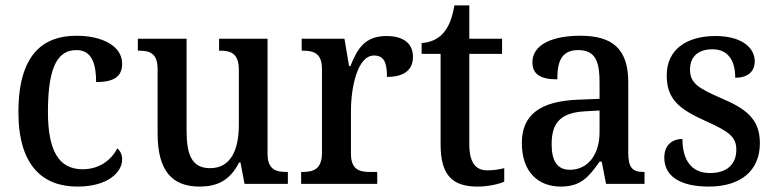

<svg xmlns="http://www.w3.org/2000/svg" viewBox="-20 -679 2863 709"><path d="M266 10C381 10 431 -45 431 -90C431 -109 424 -122 413 -131C391 -88 347 -54 285 -54C195 -54 157 -126 157 -266C157 -443 198 -494 263 -494C320 -494 335 -441 335 -376C405 -376 431 -399 431 -444C431 -509 358 -547 262 -547C141 -547 48 -480 48 -265C48 -67 138 10 266 10Z M717 10C779 10 828 -10 863 -79H868L883 0H1043V-44H1039C1000 -44 968 -52 968 -111V-536H789V-492H792C831 -492 862 -483 862 -421V-218C862 -122 830 -58 756 -58C688 -58 669 -108 669 -196V-536H489V-492H492C534 -492 562 -482 562 -423V-186C562 -50 614 10 717 10Z M1092 0H1373V-44H1347C1308 -44 1276 -52 1276 -111V-271C1276 -353 1299 -474 1361 -474C1397 -474 1409 -450 1409 -395C1475 -395 1505 -423 1505 -469C1505 -516 1473 -546 1407 -546C1328 -546 1299 -499 1274 -435H1269L1252 -536H1094V-492H1097C1138 -492 1169 -483 1169 -424V-116C1169 -53 1137 -44 1095 -44H1092Z M1744 10C1785 10 1824 0 1842 -8V-58C1822 -53 1803 -50 1779 -50C1736 -50 1713 -79 1713 -147V-480H1834V-536H1713V-659H1658C1649 -608 1636 -578 1616 -556C1597 -534 1568 -522 1537 -520V-480H1607V-146C1607 -30 1652 10 1744 10Z M2051 10C2126 10 2155 -27 2194 -82H2202L2218 0H2360V-44H2357C2315 -44 2300 -60 2300 -116V-374C2300 -501 2240 -547 2122 -547C2023 -547 1946 -516 1946 -449C1946 -404 1977 -386 2038 -386C2038 -450 2052 -494 2115 -494C2182 -494 2194 -447 2194 -373V-314L2117 -311C1977 -306 1907 -257 1907 -151C1907 -41 1970 10 2051 10ZM2084 -52C2038 -52 2017 -85 2017 -146C2017 -223 2047 -263 2141 -268L2194 -271V-191C2194 -108 2151 -52 2084 -52Z M2598 10C2714 10 2786 -48 2786 -150C2786 -237 2739 -276 2642 -317C2559 -353 2528 -372 2528 -422C2528 -467 2555 -497 2611 -497C2665 -497 2695 -460 2695 -392C2742 -392 2767 -415 2767 -453C2767 -502 2720 -546 2622 -546C2514 -546 2442 -495 2442 -401C2442 -312 2488 -276 2588 -231C2673 -193 2699 -173 2699 -126C2699 -74 2666 -40 2602 -40C2530 -40 2500 -92 2500 -166C2469 -166 2433 -149 2433 -97C2433 -28 2492 10 2598 10Z"/></svg>

Font: Noto Serif SemiCondensed Medium
Style: Regular
Weight: 500
Width: 4
Designer: Monotype Design Team
Foundry: Monotype Imaging Inc.
Version: Version 2.014